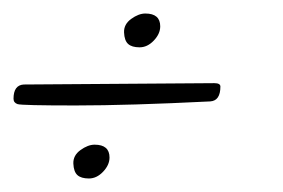

<svg xmlns="http://www.w3.org/2000/svg" viewBox="-43 -443 419 284"><path d="M274 -320 -8 -318Q-23 -317 -23 -297Q-23 -291 -17 -289Q-11 -287 68.5 -287Q148 -287 268 -293Q283 -294 283 -315Q283 -320 274 -320ZM97 -229Q119 -229 119 -210Q119 -199 109.5 -189Q100 -179 88.5 -179Q77 -179 71.5 -184Q66 -189 65.5 -201Q65 -213 76 -221Q87 -229 97 -229ZM172 -423Q194 -423 194 -404Q194 -393 184.5 -383Q175 -373 163.5 -373Q152 -373 146.5 -378Q141 -383 140.5 -395Q140 -407 151 -415Q162 -423 172 -423Z"/></svg>

Font: Mr De Haviland
Style: Regular
Weight: 400
Designer: Alejandro Paul
Foundry: Alejandro Paul
Version: Version 1.000